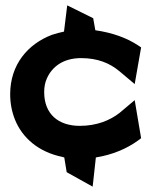

<svg xmlns="http://www.w3.org/2000/svg" viewBox="-20 -582 565 717"><path d="M18 -230C18 -197 24 -165 36 -135C64 -66 125 -14 213 4C214 4 217 5 220 6L229 61L326 115L338 6C400 -4 454 -27 495 -57L507 -66L483 -208L426 -160C390 -132 340 -112 278 -112C198 -112 145 -156 145 -238C145 -256 148 -274 155 -289C174 -332 215 -365 283 -365C345 -365 390 -346 426 -316L483 -268L507 -405L495 -413C454 -440 400 -460 336 -469L328 -514L231 -562L219 -464C205 -461 189 -457 174 -452C85 -418 18 -342 18 -230Z"/></svg>

Font: Charger Sport
Style: Ult
Weight: 1000
Designer: Jasper
Foundry: Cannot Into Space Fonts
Version: Version 1.1